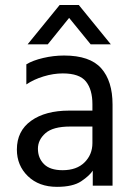

<svg xmlns="http://www.w3.org/2000/svg" viewBox="-20 -735 532 760"><path d="M345.8 -168.6V-322.7Q345.8 -380.2 320.3 -412.3Q294.7 -444.4 228.4 -444.4Q191.5 -444.4 152.4 -432.5Q113.3 -420.6 84.3 -400.8V-480.4Q109.6 -495.8 150.8 -505.5Q191.9 -515.2 233.6 -515.2Q335.8 -515.2 380.6 -464.8Q425.5 -414.3 425.5 -321.1V0H347.2V-59.6Q334.4 -39.6 301.5 -17.5Q268.5 4.6 205.4 4.6Q134.2 4.6 90.5 -37.6Q46.8 -79.8 46.8 -143.2Q46.8 -216.6 103.2 -256.9Q159.5 -297.2 254.1 -297.2H358.8V-234.1H257.7Q189.9 -234.1 160 -207.8Q130.1 -181.5 130.1 -146.3Q130.1 -109.4 154.1 -85.4Q178.1 -61.3 227.8 -61.3Q283.5 -61.3 314.6 -92.2Q345.8 -123.2 345.8 -168.6ZM291.9 -715.2H216.1L89.3 -559.5H169.1L253.6 -664.2L338.9 -559.5H418.7Z"/></svg>

Font: Hind Variable Light
Style: Regular
Weight: 300
Designer: Manushi Parikh, Satya Rajpurohit
Foundry: Indian Type Foundry
Version: Version 3.000